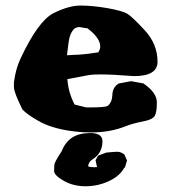

<svg xmlns="http://www.w3.org/2000/svg" viewBox="-20 -460 606 679"><path d="M306.6 10.7Q342.3 13.2 342.3 39.1V39.6Q342.3 82 306.6 104Q293.9 111.8 291.5 127.9Q296.9 131.3 310.5 131.3H313.5L323.2 130.9L317.9 106.9L327.1 90.3L356 79.6Q383.3 76.7 395.3 76.7Q407.2 76.7 419.9 86.4L429.2 107.4L421.9 132.3L419.4 133.3Q403.8 162.6 364.7 180.7Q325.7 198.7 282.2 198.7Q238.8 198.7 205.1 179.2Q171.4 159.7 171.4 145Q171.4 130.4 172.4 121.6Q173.3 112.8 198.2 74.7Q223.1 10.7 295.9 10.7ZM216.8 -264.6Q239.3 -266.1 243.2 -266.1Q247.1 -266.1 250.5 -266.4Q253.9 -266.6 258.8 -266.6Q288.1 -268.6 327.6 -274.9Q334.5 -286.1 334.5 -294.9Q334.5 -303.7 331.5 -311.3Q328.6 -318.8 323.2 -326.7Q312 -342.8 289.1 -359.9Q279.3 -360.8 267.6 -363.3Q264.2 -364.3 260.7 -364.3Q252.4 -364.3 244.1 -359.4H243.7Q227.1 -343.8 222.7 -311.3Q218.3 -278.8 216.8 -264.6ZM537.1 -241.7Q537.1 -190.9 454.6 -190.9Q453.6 -190.9 452.1 -190.9Q377 -196.8 335.4 -196.8Q309.1 -196.8 295.9 -194.8Q263.2 -188.5 251.5 -186.3Q239.7 -184.1 231.4 -182.6Q223.1 -181.2 218.3 -180.2Q221.2 -134.3 243.7 -90.3L285.2 -80.1H294.4Q354.5 -80.1 361.3 -85.9Q376.5 -98.6 377.4 -125Q378.4 -151.4 399.4 -164.6L443.4 -172.9L487.3 -165L488.3 -164.1Q534.7 -132.3 534.7 -97.7V-96.7Q534.7 -63 527.3 -50.3Q520 -38.1 492.7 -32.2Q446.8 -22.9 424.8 -13.7Q369.6 8.3 303.2 8.3Q301.8 8.3 300.3 8.3Q263.2 8.3 222.2 2Q158.2 -8.3 116.5 -32Q74.7 -55.7 59.1 -73.2Q29.3 -133.3 29.3 -151.9V-168.9Q35.2 -215.8 52.2 -252Q114.7 -385.7 168.7 -413.1Q222.7 -440.4 264.9 -440.4Q307.1 -440.4 359.9 -431.2Q412.6 -421.9 430.2 -411.4Q447.8 -400.9 492.4 -352.3Q537.1 -303.7 537.1 -241.7Z"/></svg>

Font: Drukaatie burti
Style: Heavy
Weight: 800
Version: Version 0.14